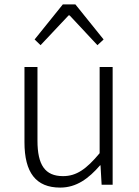

<svg xmlns="http://www.w3.org/2000/svg" viewBox="-20 -838 629 871"><path d="M253 13C327 13 382 -28 434 -88H436L441 0H491V-534H432V-143C372 -71 327 -39 266 -39C184 -39 150 -90 150 -200V-534H91V-193C91 -55 143 13 253 13ZM137 -659 164 -633 291 -768H296L422 -633L450 -659L322 -818H265Z"/></svg>

Font: Noto Sans HK Light
Style: Regular
Weight: 300
Designer: Ryoko NISHIZUKA 西塚涼子 (kana, bopomofo & ideographs); Paul D. Hunt (Latin, Greek & Cyrillic); Sandoll Communications 산돌커뮤니
Foundry: Adobe
Version: Version 2.004;hotconv 1.0.118;makeotfexe 2.5.65603